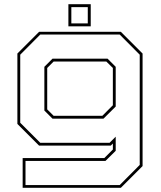

<svg xmlns="http://www.w3.org/2000/svg" viewBox="-20 -691 766 911"><path d="M87.5 200V59H475L515.5 18.5V-10L505.5 0H165.5L62.5 -103V-437L165.5 -540H553.5L656.5 -437V97L553.5 200ZM101 187H548L643 91.5V-431.5L548 -527H171L76 -431.5V-108.5L171 -13.5H500L529 -42.5V24.5L480.5 72.5H101ZM229 -128 190.5 -166.5V-374L229 -412.5H490.5L529 -374V-185.5L471 -128ZM234.5 -141.5H465.5L515.5 -191.5V-368.5L484.5 -399H234.5L204 -368.5V-172ZM304.5 -566V-671H410.5V-566ZM318.5 -580H396.5V-657H318.5Z"/></svg>

Font: Tourney Expanded Thin
Style: Regular
Weight: 100
Width: 7
Designer: Tyler Finck
Foundry: Etcetera Type Co
Version: Version 1.010; ttfautohint (v1.8.3)